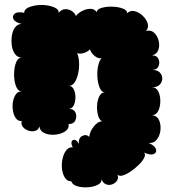

<svg xmlns="http://www.w3.org/2000/svg" viewBox="-20 -548 714 794"><path d="M275 202Q258 202 248.5 187Q239 172 236.5 151Q234 130 238.5 109Q243 88 253.5 74Q264 60 281 61Q273 46 276.5 37.5Q280 29 289 30.5Q298 32 306 47Q304 22 320.5 14Q337 6 349 18Q351 -3 367.5 -24.5Q384 -46 402 -46Q390 -53 385 -72.5Q380 -92 381.5 -113.5Q383 -135 391 -150.5Q399 -166 414 -166Q401 -166 393 -183.5Q385 -201 383 -226Q381 -251 385.5 -274Q390 -297 400 -307Q385 -305 371 -317Q357 -329 352 -344Q343 -334 327.5 -329Q312 -324 299 -328Q306 -312 307 -289Q308 -266 303 -243.5Q298 -221 288 -206.5Q278 -192 264 -193Q278 -193 285 -178.5Q292 -164 292 -145.5Q292 -127 285 -112.5Q278 -98 264 -98Q285 -98 292 -82.5Q299 -67 292 -51Q285 -35 264 -35Q266 -15 248.5 -4Q231 7 207 9Q183 11 164 2.5Q145 -6 143 -25Q139 -11 126 -7Q113 -3 98.5 -7.5Q84 -12 75 -22.5Q66 -33 70 -47Q51 -47 41.5 -65.5Q32 -84 32 -108.5Q32 -133 41.5 -151.5Q51 -170 70 -170Q57 -170 49.5 -184.5Q42 -199 39.5 -219.5Q37 -240 39.5 -261Q42 -282 49.5 -296Q57 -310 70 -310Q53 -310 42.5 -324Q32 -338 29 -358.5Q26 -379 29 -400Q32 -421 42.5 -435Q53 -449 70 -449Q43 -455 36 -468.5Q29 -482 41 -491.5Q53 -501 80 -495Q80 -508 94.5 -515.5Q109 -523 130.5 -526Q152 -529 173 -526Q194 -523 208.5 -515.5Q223 -508 223 -495Q234 -509 248.5 -510Q263 -511 276 -503Q289 -495 294 -482Q304 -495 321.5 -503.5Q339 -512 355.5 -511.5Q372 -511 380 -497Q380 -509 399 -515Q418 -521 443 -520.5Q468 -520 487 -513Q506 -506 506 -493Q518 -506 536 -502Q554 -498 569.5 -483.5Q585 -469 590.5 -451.5Q596 -434 584 -420Q604 -425 617.5 -412.5Q631 -400 636 -380Q641 -360 635 -342Q629 -324 609 -319Q629 -319 635.5 -304Q642 -289 635.5 -274Q629 -259 609 -259Q630 -259 640.5 -248.5Q651 -238 651 -223.5Q651 -209 640.5 -198Q630 -187 609 -187Q626 -187 634.5 -170Q643 -153 643 -130Q643 -107 634.5 -89.5Q626 -72 609 -72Q630 -69 638 -50.5Q646 -32 643.5 -9.5Q641 13 628.5 29Q616 45 595 43Q621 55 625 69Q629 83 616 89Q603 95 576 83Q583 91 576 105Q569 119 553.5 134Q538 149 520.5 161Q503 173 488 177.5Q473 182 466 174Q471 190 463 200.5Q455 211 442 215Q429 219 417 213.5Q405 208 400 193Q401 208 384 216.5Q367 225 343 226.5Q319 228 299 222Q279 216 275 202Z"/></svg>

Font: Rubik Bubbles
Style: Regular
Weight: 400
Designer: Hubert and Fischer, NaN
Foundry: Hubert and Fischer, NaN
Version: Version 2.200